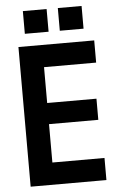

<svg xmlns="http://www.w3.org/2000/svg" viewBox="-59 -918 598 959"><g transform="rotate(-5 240.0 -438.5)"><path d="M435.1 -700.2V-588.9H173.8V-409.2H420.9V-303.2H173.8V-110.8H435.1V0H55.2V-700.2ZM92.8 -763.2V-877H211.9V-763.2ZM268.1 -763.2V-877H387.2V-763.2Z"/></g></svg>

Font: TASA Explorer SemiBold
Style: Regular
Weight: 600
Designer: Weizhong Zhang
Foundry: Local Remote
Version: Version 1.000;Glyphs 3.1.2 (3151)